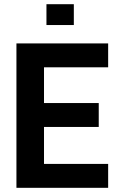

<svg xmlns="http://www.w3.org/2000/svg" viewBox="-20 -898 571 918"><path d="M190.4 -576.2V-405.3H452.1V-291H190.4V-114.3H497.1V0H58.6V-690.4H497.1V-576.2ZM202.1 -877.9H333V-778.3H202.1Z"/></svg>

Font: Dinish
Style: Bold
Weight: 700
Designer: Bert Driehuis
Foundry: Playbeing
Version: Version 3.006; git-39231f3c-release